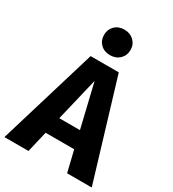

<svg xmlns="http://www.w3.org/2000/svg" viewBox="-233 -1056 1057 1175"><g transform="rotate(30 295.5 -468.5)"><path d="M362.5 -782.5Q336 -757 295 -757Q254 -757 228 -782.5Q202 -808 202 -847Q202 -886 228 -911.5Q254 -937 295 -937Q336 -937 362.5 -911.5Q389 -886 389 -847Q389 -808 362.5 -782.5ZM430 0 394 -149H192L157 0H-13L196 -693H395L604 0ZM220 -268H366L293 -574Z"/></g></svg>

Font: FiraGO
Style: Bold
Weight: 700
Designer: bBox Type
Foundry: bBox Type GmbH
Version: Version 1.001;PS 001.001;hotconv 1.0.88;makeotf.lib2.5.64775